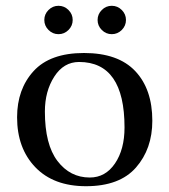

<svg xmlns="http://www.w3.org/2000/svg" viewBox="-20 -633 585 663"><path d="M331.5 -529.5Q317 -544 317 -564Q317 -584 331.5 -598.5Q346 -613 366 -613Q386 -613 400.5 -598.5Q415 -584 415 -564Q415 -544 400.5 -529.5Q386 -515 366 -515Q346 -515 331.5 -529.5ZM147.5 -529.5Q133 -544 133 -564Q133 -584 147.5 -598.5Q162 -613 182 -613Q202 -613 216.5 -598.5Q231 -584 231 -564Q231 -544 216.5 -529.5Q202 -515 182 -515Q162 -515 147.5 -529.5ZM135 -248Q135 -134 178.5 -77Q222 -20 290 -20Q344 -20 377 -68.5Q410 -117 410 -193Q410 -419 253 -419Q200 -419 167.5 -368.5Q135 -318 135 -248ZM277 10Q165 10 102 -55.5Q39 -121 39 -228Q39 -325 96 -387.5Q153 -450 270 -450Q388 -450 447 -387.5Q506 -325 506 -216Q506 -119 449.5 -54.5Q393 10 277 10Z"/></svg>

Font: Judson
Style: Regular
Weight: 400
Version: Version 20110429